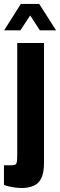

<svg xmlns="http://www.w3.org/2000/svg" viewBox="-46 -745 303 969"><path d="M61 204Q52 204 34.5 202Q17 200 -0.5 196Q-18 192 -26 188V89H15Q34 89 37.5 78Q41 67 41 38V-528H176V78Q176 127 162.5 154.5Q149 182 123 193Q97 204 61 204ZM-25 -592 59 -725H152L237 -592H155L87 -697H126L57 -592Z"/></svg>

Font: Archivo ExtraCondensed ExtraBold
Style: Regular
Weight: 800
Width: 2
Designer: Hector Gatti
Foundry: Omnibus-Type
Version: Version 2.001